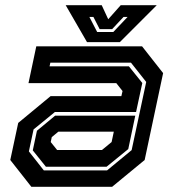

<svg xmlns="http://www.w3.org/2000/svg" viewBox="-20 -718 666 738"><path d="M100.5 0 19.5 -103 50 -245.5 174.5 -348.5H446.5L451 -368L427 -398.5H89.5L119.5 -540H526L607 -437L536 -103L411 0ZM156.5 -77 106 -140 122 -215.5 192 -273.5H500L473 -145L389.5 -77ZM148.5 -63H391.5L486 -141L542 -403L483.5 -477H173.5L170.5 -463H475.5L527 -399L503 -287.5H191L109 -220.5L91 -136ZM199.5 -141.5H372L409 -172L417.5 -212H204.5L179 -191L175 -172ZM314.5 -556 232.5 -698H371L396 -644L444 -698H582.5L440.5 -556ZM353.5 -595H415.5L470.5 -653H455L411 -606H363L339 -653H323.5Z"/></svg>

Font: Tourney
Style: Bold Italic
Weight: 700
Italic angle: -12°
Version: Version 1.015